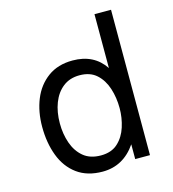

<svg xmlns="http://www.w3.org/2000/svg" viewBox="-111 -821 839 930"><g transform="rotate(-15 309.0 -355.5)"><path d="M448 -729H531V0H457V-74Q394 18 290 18Q213 18 162 -19.5Q111 -57 86.5 -122Q62 -187 62 -267Q62 -343 87 -404.5Q112 -466 162.5 -503Q213 -540 287 -540Q394 -540 448 -459ZM301 -462Q252 -462 218 -435.5Q184 -409 166.5 -363.5Q149 -318 149 -261Q149 -208 165 -162Q181 -116 214.5 -88Q248 -60 302 -60Q355 -60 387 -89.5Q419 -119 433.5 -164.5Q448 -210 448 -258Q448 -311 433 -357.5Q418 -404 386 -433Q354 -462 301 -462Z"/></g></svg>

Font: Fragment Mono SC
Style: Regular
Weight: 400
Monospace: yes
Designer: Wei Huang based on Nimbus Sans by URW Studio, based on Helvetica by Max Miedinger.
Foundry: Wei Huang
Version: Version 1.012; ttfautohint (v1.8.4.7-5d5b)